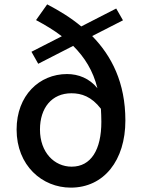

<svg xmlns="http://www.w3.org/2000/svg" viewBox="-20 -845 658 879"><path d="M442 -347C443 -328 444 -308 444 -287C444 -160 397 -82 308 -82C229 -82 163 -147 163 -252C163 -351 217 -418 307 -418C353 -418 399 -403 442 -347ZM155 -553 315 -635C367 -583 406 -522 426 -441C390 -486 339 -506 287 -506C160 -506 56 -408 56 -252C56 -87 173 14 304 14C456 14 554 -111 554 -293C554 -467 491 -589 402 -680L543 -752L512 -806L352 -724C304 -764 250 -797 196 -825L145 -753C188 -730 228 -706 263 -679L124 -608Z"/></svg>

Font: Noto Sans CJK TC Medium
Style: Regular
Weight: 500
Designer: Ryoko NISHIZUKA 西塚涼子 (kana, bopomofo & ideographs); Paul D. Hunt (Latin, Greek & Cyrillic); Sandoll Communications 산돌커뮤니
Foundry: Adobe
Version: Version 2.004;hotconv 1.0.118;makeotfexe 2.5.65603